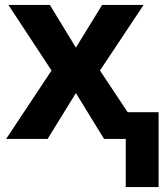

<svg xmlns="http://www.w3.org/2000/svg" viewBox="-20 -566 680 782"><path d="M492.2 195.8V0H403.8L289.1 -187L173.8 0H4.9L189.9 -278.8L14.2 -545.9H183.1L289.1 -372.1L396 -545.9H564.9L387.2 -278.8L500 -108.9H626V195.8Z"/></svg>

Font: Wonky
Style: Regular
Weight: 400
Designer: Monotype Design Team
Foundry: Monotype Imaging Inc.
Version: Version 3.000